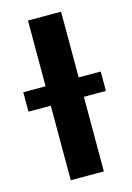

<svg xmlns="http://www.w3.org/2000/svg" viewBox="-149 -764 563 821"><g transform="rotate(-15 132.5 -353.5)"><path d="M206.1 -416H303.7V-330.1H206.1V0H59.6V-330.1H-39.1V-416H59.6V-707H206.1Z"/></g></svg>

Font: Pretendard JP
Style: Bold
Weight: 700
Designer: Base glyphs from Inter by Rasmus Andersson; Hangeul glyphs from Noto Sans CJK(Source Han Sans) by Jang Soo-young and Kan
Foundry: Kil Hyung-jin
Version: Version 1.309